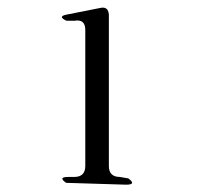

<svg xmlns="http://www.w3.org/2000/svg" viewBox="-20 -514 540 509"><path d="M155.3 -29.3Q132.8 -44.9 161.1 -44.9H176.8Q206.1 -44.9 206.1 -74.2V-434.6Q206.1 -463.9 177.7 -459H156.2Q130.9 -470.7 158.2 -475.6L247.1 -493.2Q266.6 -497.1 268.6 -475.6V-74.2Q268.6 -44.9 297.9 -44.9L320.3 -41Q342.8 -24.4 314.5 -24.4Z"/></svg>

Font: B2 Hana
Style: Regular
Weight: 500
Version: 2020-08-05; (max)